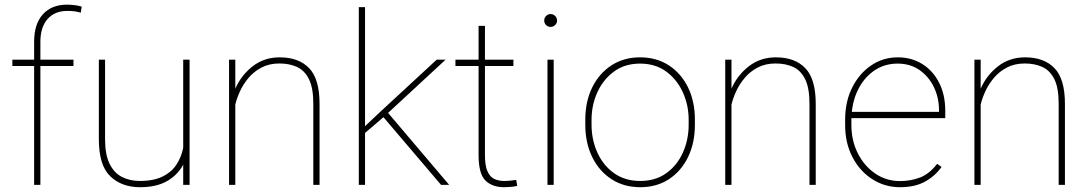

<svg xmlns="http://www.w3.org/2000/svg" viewBox="-20 -780 4594 810"><path d="M150.4 0H124V-501.5H32.2V-528.3H124V-603.5Q124 -679.2 160.9 -719.7Q197.8 -760.3 262.2 -760.3Q277.3 -760.3 293.5 -758.5Q309.6 -756.8 324.7 -752L320.8 -726.6Q307.1 -730.5 294.9 -732.2Q282.7 -733.9 262.7 -733.9Q210.9 -733.9 180.7 -699.7Q150.4 -665.5 150.4 -603.5V-528.3H290V-501.5H150.4Z M752.9 0V-85.4Q729.5 -41.5 684.6 -15.9Q639.6 9.8 570.8 9.8Q493.2 9.8 445.1 -36.4Q397 -82.5 397 -192.9V-528.3H423.3V-191.9Q423.3 -127.4 442.4 -88.9Q461.4 -50.3 494.6 -33.4Q527.8 -16.6 569.8 -16.6Q628.4 -16.6 666.5 -35.6Q704.6 -54.7 725.1 -86.7Q745.6 -118.7 752.9 -156.7V-528.3H779.8V0Z M1158.7 -512.2Q1115.7 -512.2 1083.3 -495.1Q1050.8 -478 1028.3 -451.2Q1005.9 -424.3 992.2 -394.3Q978.5 -364.3 972.7 -338.4V0H946.3V-528.3H972.7V-405.8Q996.6 -461.4 1045.2 -499.8Q1093.8 -538.1 1160.2 -538.1Q1240.2 -538.1 1284.2 -492.4Q1328.1 -446.8 1328.1 -341.8V0H1301.8V-341.8Q1301.8 -409.2 1283.4 -446Q1265.1 -482.9 1232.9 -497.6Q1200.7 -512.2 1158.7 -512.2Z M1840.8 0 1597.7 -285.6 1596.7 -284.7 1520 -219.2V0H1493.7V-750H1520V-247.6L1582 -306.2L1822.3 -528.3H1859.9L1617.2 -303.7L1875 0Z M2146 -528.3V-501.5H2025.9V-126.5Q2025.9 -80.1 2036.9 -56.4Q2047.9 -32.7 2066.2 -24.7Q2084.5 -16.6 2105.5 -16.6Q2120.6 -16.6 2132.3 -17.8Q2144 -19 2157.7 -21L2162.1 3.9Q2151.4 7.3 2134.3 8.5Q2117.2 9.8 2106.9 9.8Q2056.6 9.8 2027.8 -18.6Q1999 -46.9 1999 -126.5V-501.5H1901.4V-528.3H1999V-670.9H2025.9V-528.3Z M2275.9 -693.4Q2275.9 -704.6 2283.7 -712.6Q2291.5 -720.7 2302.7 -720.7Q2314 -720.7 2322 -712.6Q2330.1 -704.6 2330.1 -693.4Q2330.1 -682.1 2322 -674.3Q2314 -666.5 2302.7 -666.5Q2291.5 -666.5 2283.7 -674.3Q2275.9 -682.1 2275.9 -693.4ZM2315.9 -528.3V0H2289.6V-528.3Z M2449.2 -253.9V-274.4Q2449.2 -352.1 2478.5 -411.4Q2507.8 -470.7 2559.8 -504.4Q2611.8 -538.1 2680.2 -538.1Q2749.5 -538.1 2801.5 -504.4Q2853.5 -470.7 2882.6 -411.4Q2911.6 -352.1 2911.6 -274.4V-253.9Q2911.6 -176.8 2882.6 -117.2Q2853.5 -57.6 2801.8 -23.9Q2750 9.8 2681.2 9.8Q2612.3 9.8 2560.1 -23.9Q2507.8 -57.6 2478.5 -117.2Q2449.2 -176.8 2449.2 -253.9ZM2475.6 -274.4V-253.9Q2475.6 -190.9 2500 -136.7Q2524.4 -82.5 2570.3 -49.6Q2616.2 -16.6 2681.2 -16.6Q2745.6 -16.6 2791.3 -49.6Q2836.9 -82.5 2861.1 -136.7Q2885.3 -190.9 2885.3 -253.9V-274.4Q2885.3 -336.4 2860.8 -390.4Q2836.4 -444.3 2790.8 -478Q2745.1 -511.7 2680.2 -511.7Q2615.7 -511.7 2570.1 -478Q2524.4 -444.3 2500 -390.4Q2475.6 -336.4 2475.6 -274.4Z M3252 -512.2Q3209 -512.2 3176.5 -495.1Q3144 -478 3121.6 -451.2Q3099.1 -424.3 3085.4 -394.3Q3071.8 -364.3 3065.9 -338.4V0H3039.6V-528.3H3065.9V-405.8Q3089.8 -461.4 3138.4 -499.8Q3187 -538.1 3253.4 -538.1Q3333.5 -538.1 3377.4 -492.4Q3421.4 -446.8 3421.4 -341.8V0H3395V-341.8Q3395 -409.2 3376.7 -446Q3358.4 -482.9 3326.2 -497.6Q3293.9 -512.2 3252 -512.2Z M3776.9 9.8Q3712.9 9.8 3660.2 -23.9Q3607.4 -57.6 3576.4 -116.9Q3545.4 -176.3 3545.4 -252.9V-274.4Q3545.4 -351.6 3575.4 -411.1Q3605.5 -470.7 3655.8 -504.4Q3706.1 -538.1 3767.1 -538.1Q3825.7 -538.1 3871.1 -509.8Q3916.5 -481.4 3942.1 -430.7Q3967.8 -379.9 3967.8 -312.5V-281.7H3571.8Q3571.8 -278.3 3571.8 -274.4V-252.9Q3571.8 -187 3598.9 -133.3Q3626 -79.6 3672.4 -47.9Q3718.8 -16.1 3776.9 -16.1Q3822.3 -16.1 3861.6 -31.2Q3900.9 -46.4 3933.6 -88.9L3952.1 -75.7Q3925.8 -38.1 3883.1 -14.2Q3840.3 9.8 3776.9 9.8ZM3767.1 -511.7Q3713.9 -511.7 3672.4 -484.9Q3630.9 -458 3605.2 -411.9Q3579.6 -365.7 3573.7 -308.1H3941.4V-314.5Q3941.4 -367.7 3919.9 -412.4Q3898.4 -457 3859.4 -484.4Q3820.3 -511.7 3767.1 -511.7Z M4303.2 -512.2Q4260.3 -512.2 4227.8 -495.1Q4195.3 -478 4172.9 -451.2Q4150.4 -424.3 4136.7 -394.3Q4123 -364.3 4117.2 -338.4V0H4090.8V-528.3H4117.2V-405.8Q4141.1 -461.4 4189.7 -499.8Q4238.3 -538.1 4304.7 -538.1Q4384.8 -538.1 4428.7 -492.4Q4472.7 -446.8 4472.7 -341.8V0H4446.3V-341.8Q4446.3 -409.2 4428 -446Q4409.7 -482.9 4377.4 -497.6Q4345.2 -512.2 4303.2 -512.2Z"/></svg>

Font: Vazirmatn RD Thin
Style: Regular
Weight: 100
Designer: Saber Rastikerdar
Foundry: Saber Rastikerdar
Version: Version 32.102